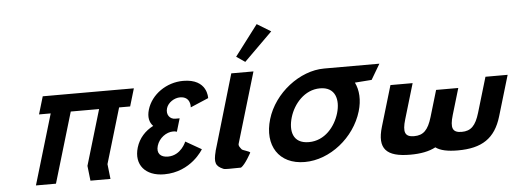

<svg xmlns="http://www.w3.org/2000/svg" viewBox="-64 -1318 4106 1526"><g transform="rotate(-5 1989.0 -555.0)"><path d="M493.3 -561.9H719.4L587.8 -120L601.3 -0.9H761.1L747.6 -120L878.9 -561H967L1009 -702H920.9L920.9 -702.1H761.1H535H375.2L375.2 -702H282L240 -561H333.2L166.4 -0.9H326.2Z M1446.4 -511.8C1446.4 -511.8 1456.1 -598.5 1367.7 -598.5C1322.6 -598.5 1271.3 -566.2 1257.9 -521.2C1242.8 -470.2 1273.3 -432.8 1315.8 -432.8H1350.6L1319.5 -328.2C1319.5 -328.2 1307.4 -333.3 1290.4 -333.3C1234.3 -333.3 1176.6 -290.8 1158.6 -230.5C1140.9 -171 1173.5 -137.8 1232.2 -137.8C1337.6 -137.8 1378.8 -244.9 1378.8 -244.9L1505.2 -172.7C1505.2 -172.7 1406.2 -0.1 1190.3 -0.1C1039.9 -0.1 958.8 -96.2 998.8 -230.5C1020.8 -304.4 1071.6 -358 1135.9 -391.1C1106.5 -420.9 1095.9 -465.1 1113.1 -522.9C1148.5 -641.9 1270.7 -726.9 1404.2 -726.9C1600.5 -726.9 1590.4 -573 1590.4 -573Z M1840.7 -881.2 1909.5 -834.1 2136 -1058 2025.7 -1125.2ZM1790.7 -753H1967.7L1800.4 -191C1795.2 -173 1807.8 -161.8 1819.6 -145C1826 -135.7 1881.3 -124 1886.1 -113C1886.1 -113 1837.7 -21.3 1802.6 0C1718.5 0 1678.3 4.3 1661.4 -3C1601.5 -28.9 1589.6 -57.6 1613.1 -148L1612.6 -148L1618.1 -166.5C1621 -176.7 1624.2 -187.5 1627.8 -199L1628.1 -200Z M2239.3 -363.9C2270.4 -468.4 2359.2 -572.8 2482.2 -573L2482.2 -573L2482.5 -573H2482.6C2606.7 -573 2631.7 -468.5 2600.6 -363.9C2569.4 -259.4 2485.6 -154.8 2358.1 -154.8C2227.2 -154.8 2208.2 -259.4 2239.3 -363.9ZM2528.1 -727 2528 -726.9C2335.2 -726.6 2127.7 -568.6 2066.8 -363.9C2005.8 -159.1 2104.7 -0.1 2312 -0.1C2513.5 -0.1 2712.1 -159.1 2773.1 -363.9C2799.4 -452.3 2793.7 -531.9 2763.1 -594L2897.4 -604L2970.1 -727Z M3219.8 -550H3042.8L2946.3 -226C2895.1 -54 2960.5 15 3152.5 15C3235 15 3301.7 2.3 3355 -25.9C3391.7 1.6 3450.4 14 3531.8 14C3723.8 14 3830.4 -55 3881.6 -227L3977.8 -550H3800.8L3717.4 -270C3687.3 -169 3648.7 -130 3574.7 -130C3500.7 -130 3485.3 -169 3515.4 -270L3577.9 -480H3400.9L3338.1 -269C3308 -168 3269.4 -129 3195.4 -129C3121.4 -129 3106 -168 3136.1 -269Z"/></g></svg>

Font: Hussar
Style: BdOblThree
Weight: 700
Foundry: Cannot Into Space Fonts
Version: Version 2.00